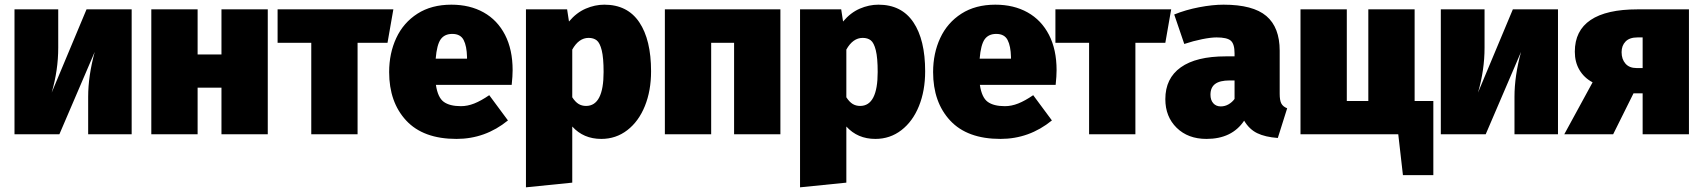

<svg xmlns="http://www.w3.org/2000/svg" viewBox="-20 -574 7284 821"><path d="M543 0H357V-160Q357 -249 385 -352L234 0H42V-534H229V-370Q229 -274 201 -178L350 -534H543Z M927 -199H825V0H627V-534H825V-341H927V-534H1125V0H927Z M1637 -391H1509V0H1311V-391H1167V-534H1662Z M2168 -211H1844Q1852 -157 1877.5 -138.5Q1903 -120 1951 -120Q1979 -120 2008 -131.5Q2037 -143 2072 -167L2152 -59Q2055 20 1932 20Q1790 20 1717 -58.5Q1644 -137 1644 -266Q1644 -346 1674.5 -411.5Q1705 -477 1765 -515.5Q1825 -554 1910 -554Q1989 -554 2048 -521Q2107 -488 2139.5 -425Q2172 -362 2172 -274Q2172 -249 2168 -211ZM1977 -330Q1976 -377 1962.5 -403Q1949 -429 1914 -429Q1881 -429 1864.5 -406Q1848 -383 1843 -323H1977Z M2764 -269Q2764 -186 2737.5 -120.5Q2711 -55 2662.5 -17.5Q2614 20 2551 20Q2475 20 2427 -33V207L2229 227V-534H2405L2413 -482Q2445 -520 2484.5 -537Q2524 -554 2564 -554Q2663 -554 2713.5 -479Q2764 -404 2764 -269ZM2561 -266Q2561 -327 2553 -359Q2545 -391 2531.5 -401.5Q2518 -412 2497 -412Q2455 -412 2427 -362V-158Q2440 -138 2454 -129.5Q2468 -121 2486 -121Q2561 -121 2561 -266Z M3119 -391H3021V0H2823V-534H3317V0H3119Z M3936 -269Q3936 -186 3909.5 -120.5Q3883 -55 3834.5 -17.5Q3786 20 3723 20Q3647 20 3599 -33V207L3401 227V-534H3577L3585 -482Q3617 -520 3656.5 -537Q3696 -554 3736 -554Q3835 -554 3885.5 -479Q3936 -404 3936 -269ZM3733 -266Q3733 -327 3725 -359Q3717 -391 3703.5 -401.5Q3690 -412 3669 -412Q3627 -412 3599 -362V-158Q3612 -138 3626 -129.5Q3640 -121 3658 -121Q3733 -121 3733 -266Z M4494 -211H4170Q4178 -157 4203.5 -138.5Q4229 -120 4277 -120Q4305 -120 4334 -131.5Q4363 -143 4398 -167L4478 -59Q4381 20 4258 20Q4116 20 4043 -58.5Q3970 -137 3970 -266Q3970 -346 4000.5 -411.5Q4031 -477 4091 -515.5Q4151 -554 4236 -554Q4315 -554 4374 -521Q4433 -488 4465.5 -425Q4498 -362 4498 -274Q4498 -249 4494 -211ZM4303 -330Q4302 -377 4288.5 -403Q4275 -429 4240 -429Q4207 -429 4190.5 -406Q4174 -383 4169 -323H4303Z M4963 -391H4835V0H4637V-391H4493V-534H4988Z M5484 -111 5444 16Q5390 12 5356 -4.5Q5322 -21 5300 -58Q5248 20 5139 20Q5060 20 5011.5 -27.5Q4963 -75 4963 -150Q4963 -239 5029 -286Q5095 -333 5221 -333H5259V-346Q5259 -386 5243 -400Q5227 -414 5182 -414Q5158 -414 5120.5 -406.5Q5083 -399 5044 -386L5001 -512Q5050 -532 5107.5 -543Q5165 -554 5212 -554Q5338 -554 5395 -505.5Q5452 -457 5452 -357V-173Q5452 -145 5459 -131.5Q5466 -118 5484 -111ZM5259 -151V-230H5238Q5196 -230 5176 -215Q5156 -200 5156 -169Q5156 -146 5168 -132.5Q5180 -119 5200 -119Q5218 -119 5233.5 -128Q5249 -137 5259 -151Z M6109 -142V175H5979L5959 0H5541V-534H5739V-142H5831V-534H6029V-142Z M6642 0H6456V-160Q6456 -249 6484 -352L6333 0H6141V-534H6328V-370Q6328 -274 6300 -178L6449 -534H6642Z M7202 -534V0H7004V-175H6965L6878 0H6669L6790 -222Q6754 -241 6734 -274.5Q6714 -308 6714 -353Q6714 -443 6781.5 -488.5Q6849 -534 6982 -534ZM7004 -283V-414H6982Q6948 -414 6931 -396.5Q6914 -379 6914 -351Q6914 -321 6930.5 -302Q6947 -283 6978 -283Z"/></svg>

Font: FiraGO Heavy
Style: Regular
Weight: 900
Designer: bBox Type
Foundry: bBox Type GmbH
Version: Version 1.001